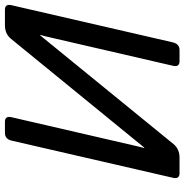

<svg xmlns="http://www.w3.org/2000/svg" viewBox="-5 -735 740 770"><g transform="rotate(-90 365.0 -350.0)"><path d="M55.2 0Q30.8 0 37.1 -26.9L186 -673.3Q192.4 -700.2 216.8 -700.2H261.7Q286.1 -700.2 279.8 -673.3L166 -180.7Q161.1 -158.7 156.2 -141.6H158.2L594.2 -675.8Q614.3 -700.2 648.4 -700.2H710.9Q735.4 -700.2 729 -673.3L580.1 -26.9Q573.7 0 549.3 0H504.4Q480 0 486.3 -26.9L600.1 -519.5Q605 -541.5 609.9 -558.6H607.9L172.4 -24.4Q152.3 0 117.7 0Z"/></g></svg>

Font: Istok Web
Style: BoldItalic
Weight: 700
Italic angle: -13°
Designer: Andrey V. Panov
Foundry: Andrey V. Panov
Version: Version 1.0.2g